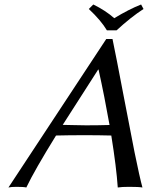

<svg xmlns="http://www.w3.org/2000/svg" viewBox="-20 -832 673 855"><path d="M456.1 -696.8Q429.7 -741.2 375.5 -792L395.5 -812Q450.2 -785.2 488.8 -751Q554.7 -791 608.4 -812L619.1 -792Q562.5 -755.4 499 -696.8ZM229.5 -228.5Q134.3 -74.7 97.2 2.9Q85.9 0 53.2 0Q30.3 0 17.6 2.9L453.1 -658.2H481Q498 -576.7 527.3 -421.9L579.1 -154.3Q602.1 -41.5 614.3 2.9Q597.7 0 555.2 0Q522 0 504.4 2.9Q498.5 -85.9 475.6 -228.5Q418.9 -230 358.9 -230Q286.6 -230 229.5 -228.5ZM467.8 -275.4Q445.3 -402.8 418.9 -522H417L259.3 -275.9Q268.6 -275.9 307.6 -274.9Q346.7 -273.9 363.3 -273.9Q418 -273.9 467.8 -275.4Z"/></svg>

Font: Linux Biolinum G
Style: Italic
Weight: 400
Italic angle: -12°
Designer: Philipp H. Poll
Foundry: Philipp H. Poll
Version: Version 0.5.1